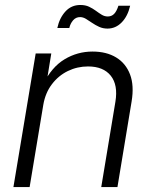

<svg xmlns="http://www.w3.org/2000/svg" viewBox="-20 -755 618 775"><path d="M154.8 -332 99.6 0H34.2L124 -539.1H187L166.5 -413.1L154.3 -415Q188.5 -484.4 240.5 -515.6Q292.5 -546.9 353.5 -546.9Q409.7 -546.9 448.7 -523.2Q487.8 -499.5 504.9 -454.6Q522 -409.7 511.2 -345.2L454.1 0H388.7L445.8 -344.2Q457 -412.1 427 -449.5Q397 -486.8 335.4 -486.8Q292 -486.8 253.9 -468.3Q215.8 -449.7 189.5 -415Q163.1 -380.4 154.8 -332ZM414.1 -639.6Q395.5 -639.6 380.1 -646.7Q364.7 -653.8 351.6 -662.8Q338.4 -671.9 326.7 -679Q314.9 -686 303.2 -686Q286.1 -686 274.9 -672.9Q263.7 -659.7 259.8 -642.1H211.4Q220.2 -682.6 244.1 -708.7Q268.1 -734.9 304.2 -734.9Q324.7 -734.9 339.6 -727.8Q354.5 -720.7 366.7 -711.7Q378.9 -702.6 390.4 -695.6Q401.9 -688.5 415 -688.5Q430.2 -688.5 440.4 -698.7Q450.7 -709 458 -731.9H505.4Q495.6 -689.5 471.2 -664.6Q446.8 -639.6 414.1 -639.6Z"/></svg>

Font: Inter 18pt Light
Style: Italic
Weight: 300
Italic angle: -9.3988°
Designer: Rasmus Andersson
Foundry: rsms
Version: Version 4.001;git-66647c0bb